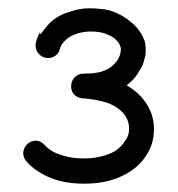

<svg xmlns="http://www.w3.org/2000/svg" viewBox="-20 -690 430 464"><path d="M196.8 -669.9H200.2Q209.5 -669.9 227.1 -668Q241.7 -666.5 252.9 -662.1Q258.8 -660.2 276.9 -650.9Q288.6 -643.6 298.8 -634.8Q309.6 -625.5 316.9 -615.2Q324.2 -605 329.1 -591.8Q331.1 -587.9 331.1 -583L332 -574.2V-564.9Q332 -556.6 330.1 -550.8L326.2 -537.1Q325.2 -532.7 319.8 -523.9Q311 -508.8 307.1 -503.9Q299.3 -494.6 290 -486.8L286.1 -483.9Q314.9 -466.8 330.1 -444.8Q352.1 -415.5 352.1 -377.9Q352.1 -340.3 331.1 -311Q311.5 -281.7 273.9 -264.2Q235.8 -246.1 183.1 -246.1Q121.1 -246.1 78.1 -272Q57.6 -284.2 43.9 -299.8Q36.1 -309.1 36.1 -319.8Q36.1 -332 45.9 -341.8Q55.7 -350.1 65.9 -350.1Q77.6 -350.1 87.9 -339.8Q94.2 -332 106.9 -324.2Q139.6 -307.1 182.1 -307.1Q218.8 -307.1 248 -319.8Q268.1 -328.6 280.8 -347.2Q292 -361.3 292 -378.9Q292 -397 282.2 -411.1Q269.5 -428.7 246.1 -439Q224.1 -447.8 192.9 -451.2Q188 -452.1 180.2 -452.1Q168 -453.1 159.9 -460.9Q151.9 -468.8 151.9 -481Q151.9 -494.6 160.6 -503.4Q169.4 -512.2 183.1 -512.2H185.1Q199.2 -512.2 206.1 -513.2Q220.7 -515.1 226.1 -517.1Q235.4 -520 243.2 -524.9Q248 -527.3 253.9 -533.2Q261.2 -540.5 262.2 -542Q266.1 -547.9 267.1 -550.8L270 -557.1Q271 -559.1 271 -563Q272 -565.9 272 -567.9V-570.8V-574.2Q272 -575.2 271 -577.1Q269 -583 267.1 -585.9Q265.1 -588.9 258.8 -595.2Q253.9 -600.1 248 -603L233.9 -608.9Q229.5 -610.8 216.8 -612.8Q210.9 -613.8 199.2 -613.8H195.8Q189.9 -613.8 178.2 -611.8Q169.9 -610.4 161.1 -606.9Q150.4 -602.5 147 -600.1Q141.1 -595.7 136.2 -590.8Q131.8 -586.4 128.9 -582Q127 -579.1 125 -573.2Q123 -562.5 115 -556.2Q106.9 -549.8 96.2 -549.8Q83.5 -549.8 74.7 -558.8Q65.9 -567.9 65.9 -580.1Q65.9 -591.3 76.2 -611.8L78.1 -606.9Q83 -614.3 95.2 -628.9Q104.5 -639.6 116.2 -647Q129.4 -655.3 141.1 -659.2Q157.7 -664.6 168 -667Q181.2 -669.9 196.8 -669.9Z"/></svg>

Font: Beon
Style: Regular
Weight: 400
Designer: BSozoo
Foundry: BSozoo
Version: Version 1.001;PS 001.001;hotconv 1.0.70;makeotf.lib2.5.58329